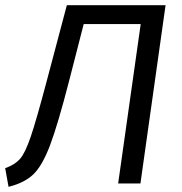

<svg xmlns="http://www.w3.org/2000/svg" viewBox="-31 -708 701 741"><path d="M511 0H425L512 -615H292L236 -397Q192 -226 162 -147Q132 -68 97.5 -35Q63 -2 2 13L-11 -59Q26 -72 46 -94.5Q66 -117 87.5 -180Q109 -243 149 -394L227 -688H608Z"/></svg>

Font: Fira Sans Book
Style: Italic
Weight: 350
Italic angle: -8°
Designer: bBox Type GmbH & Carrois Corporate GbR & Edenspiekermann AG
Foundry: bBox Type GmbH & Carrois Corporate GbR & Edenspiekermann AG
Version: Version 4.301